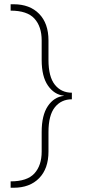

<svg xmlns="http://www.w3.org/2000/svg" viewBox="-20 -770 408 903"><path d="M44 113Q120 113 164 68Q208 23 208 -57V-149Q208 -228 238 -265.5Q268 -303 318 -303V-334Q268 -334 238 -371.5Q208 -409 208 -488V-580Q208 -660 164 -705Q120 -750 44 -750H30V-720Q108 -720 142 -682.5Q176 -645 176 -580V-488Q176 -410 205.5 -367.5Q235 -325 280 -320V-319Q234 -314 205 -271Q176 -228 176 -149V-57Q176 8 142 45.5Q108 83 30 83V113Z"/></svg>

Font: Geist Thin
Style: Regular
Weight: 400
Designer: Basement.studio, Andrés Briganti, Mateo Zaragoza
Foundry: Basement.studio, Vercel, Andrés Briganti, Guido Ferreyra, Mateo Zaragoza
Version: Version 1.401